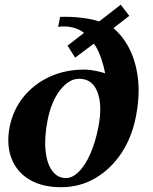

<svg xmlns="http://www.w3.org/2000/svg" viewBox="-20 -772 643 809"><path d="M237.4 16.8Q158.4 16.8 104.7 -14.9Q51 -46.6 28.6 -104.2Q6.2 -161.8 20.6 -237Q35 -309.2 79 -363.6Q123 -418 189 -448.4Q255 -478.8 334 -478.8Q357.4 -478.8 386.1 -472.9Q414.8 -467 438 -457.8L426.8 -430.4Q425 -459.2 416.6 -491.8Q408.2 -524.4 396.3 -551.5Q384.4 -578.6 372 -591.4L383 -593.8L296.6 -529L264.6 -579.8L341.8 -639.2L338.6 -629.8Q317.4 -648.6 286.7 -656.1Q256 -663.6 225 -658.8L233.2 -700.8Q279.2 -702.6 324.8 -697Q370.4 -691.4 402.6 -680.2L391.2 -676.6L488.8 -752.2L524.8 -705.2L450.8 -648L454.8 -655.8Q497.8 -621 525.5 -566.1Q553.2 -511.2 561.4 -439.3Q569.6 -367.4 552.6 -280.8Q535.6 -192.4 490.5 -125.3Q445.4 -58.2 380.6 -20.7Q315.8 16.8 237.4 16.8ZM258 -21.8Q285.4 -21.8 312.3 -48.6Q339.2 -75.4 360.6 -123.9Q382 -172.4 394.4 -236Q412.2 -327.4 390.7 -383.8Q369.2 -440.2 313.4 -440.2Q270.4 -440.2 233.1 -392.1Q195.8 -344 180.4 -265Q166.4 -192.4 171.9 -137.7Q177.4 -83 199.8 -52.4Q222.2 -21.8 258 -21.8Z"/></svg>

Font: Wittgenstein
Style: Italic
Weight: 400
Italic angle: -11°
Designer: Jörg Drees
Foundry: Jörg Drees
Version: Version 1.500